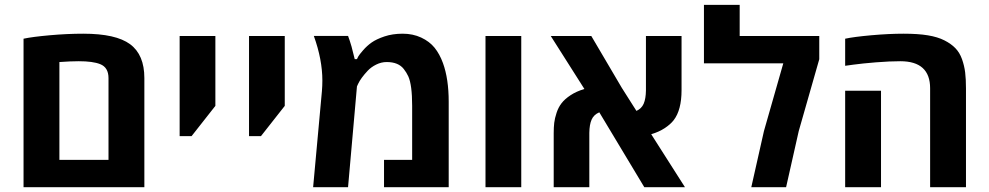

<svg xmlns="http://www.w3.org/2000/svg" viewBox="-20 -780 4120 800"><path d="M78.1 0V-618.7Q113.8 -626.5 187.3 -633.1Q260.7 -639.6 327.1 -639.6Q462.9 -639.6 522.2 -595.7Q581.5 -551.8 581.5 -454.6V0ZM432.1 -113.8V-454.6Q432.1 -499 397.5 -512.7Q367.2 -524.9 308.1 -524.9Q274.4 -524.9 227.5 -521.5V-113.8Z M728.5 -212.9V-629.9H877.4V-338.9L778.3 -212.9Z M1017.6 -212.9V-629.9H1166.5V-338.9L1067.4 -212.9Z M1323.2 -444.3Q1323.2 -531.7 1287.6 -630.4H1430.2Q1437.5 -611.3 1444.8 -585.9L1458 -533.7H1467.3Q1469.2 -538.1 1473.1 -545.2Q1477.1 -552.2 1492.9 -570.6Q1508.8 -588.9 1528.3 -602.8Q1547.9 -616.7 1581.8 -628.2Q1615.7 -639.6 1658 -639.6Q1700.2 -639.6 1734.9 -623.5Q1769.5 -607.4 1790.8 -581.1Q1812 -554.7 1825.7 -517.1Q1849.6 -451.2 1849.6 -356.4V0H1580.1V-113.8H1697.3V-339.4Q1697.3 -426.3 1681.2 -461.9Q1673.8 -478 1662.6 -492.2Q1640.1 -521.5 1591.3 -521.5Q1568.8 -521.5 1547.6 -511Q1526.4 -500.5 1512.2 -485.4Q1483.4 -454.6 1472.2 -430.7L1467.3 -419.9L1430.2 0H1284.7L1321.3 -399.9Q1323.2 -422.4 1323.2 -444.3Z M2151.9 0H2002.9V-629.9H2151.9Z M2819.8 -629.9V-404.3Q2819.8 -321.8 2787.1 -279.3Q2773.9 -262.2 2750 -246.3Q2726.1 -230.5 2693.4 -220.7L2834 0H2664.6L2477.1 -312Q2454.1 -302.2 2445.1 -281.7Q2436 -261.2 2435.5 -226.6V0H2287.1V-225.1Q2287.1 -249.5 2289.3 -268.3Q2291.5 -287.1 2299.1 -310.1Q2306.6 -333 2320.1 -350.3Q2333.5 -367.7 2357.7 -383.5Q2381.8 -399.4 2415 -409.2L2274.9 -629.9H2443.8L2570.8 -414.1L2631.8 -317.9Q2653.3 -327.6 2662.1 -348.1Q2670.9 -368.7 2671.4 -402.8V-629.9Z M3062 -629.9H3393.6V-533.2L3308.1 -233.9L3255.4 0H3110.4L3163.1 -233.9L3243.7 -516.1H2913.1V-759.8H3062Z M4004.9 -411.6V0H3855.5V-412.1Q3855.5 -524.9 3731.4 -524.9Q3687.5 -524.9 3629.9 -520.3Q3572.3 -515.6 3536.6 -510.7L3501.5 -505.9V-618.7Q3537.1 -626.5 3610.6 -633.1Q3684.1 -639.6 3744.6 -639.6Q3805.2 -639.6 3846.2 -632.8Q3887.2 -626 3915 -611.8Q3942.9 -597.7 3960.7 -579.3Q3978.5 -561 3988.3 -533.7Q3998 -506.3 4001.5 -478.3Q4004.9 -450.2 4004.9 -411.6ZM3650.9 0H3501.5V-401.9H3650.9Z"/></svg>

Font: Open Sans Hebrew
Style: Bold
Weight: 700
Foundry: Ascender Corporation, Yanek Iontef
Version: Version 2.001;PS 002.001;hotconv 1.0.70;makeotf.lib2.5.58329